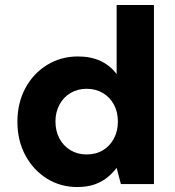

<svg xmlns="http://www.w3.org/2000/svg" viewBox="-20 -740 703 772"><path d="M290 12Q223 12 168.5 -22Q114 -56 82 -115.5Q50 -175 50 -250Q50 -326 82 -385.5Q114 -445 169.5 -479Q225 -513 293 -513Q346 -513 385 -494.5Q424 -476 449 -442V-720H599V0H466L449 -65Q433 -44 411.5 -26.5Q390 -9 360.5 1.5Q331 12 290 12ZM328 -119Q366 -119 394 -136Q422 -153 438 -183Q454 -213 454 -251Q454 -290 438 -319.5Q422 -349 393.5 -366Q365 -383 328 -383Q292 -383 263.5 -366Q235 -349 219 -319Q203 -289 203 -252Q203 -213 219 -183Q235 -153 263.5 -136Q292 -119 328 -119Z"/></svg>

Font: DM Sans 17pt Black
Style: Regular
Weight: 900
Version: Version 4.004;gftools[0.9.30]